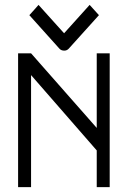

<svg xmlns="http://www.w3.org/2000/svg" viewBox="-20 -815 526 785"><path d="M54 -50V-597H107L375.5 -292V-597H428.5V-50H375.5V-200L107 -508V-50ZM365.5 -774 384.5 -753 261 -616Q253.5 -608 243 -608Q230 -608 223 -616L100 -753L119 -774L137.5 -795L242 -679L346.5 -795Z"/></svg>

Font: 3270 Nerd Font Mono SemCond
Style: Regular
Weight: 400
Monospace: yes
Version: Version 3.0.1;Nerd Fonts 3.1.1